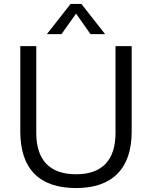

<svg xmlns="http://www.w3.org/2000/svg" viewBox="-20 -946 771 974"><path d="M83 -279V-712H164V-272Q164 -168 215 -115Q266 -62 366 -62Q465 -62 515.5 -115Q566 -168 566 -272V-712H648V-279Q648 -138 576 -65Q504 8 366 8Q226 8 154.5 -64.5Q83 -137 83 -279ZM292 -773H218L338 -926H393L513 -773H439L366 -877Z"/></svg>

Font: Muli-Regular
Style: Regular
Weight: 400
Version: Version 2.000